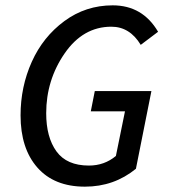

<svg xmlns="http://www.w3.org/2000/svg" viewBox="-20 -687 640 719"><path d="M298 12Q183 12 120 -59.5Q57 -131 57 -255Q57 -362 99 -455.5Q141 -549 221 -608Q301 -667 402 -667Q514 -667 572 -568L507 -519Q466 -587 397 -587Q291 -587 222 -487Q153 -387 153 -263Q153 -173 191.5 -120Q230 -67 313 -67Q371 -67 414 -103L448 -270H320L335 -346H547L489 -55Q407 12 298 12Z"/></svg>

Font: TypoPRO Source Code Pro
Style: Italic
Weight: 500
Italic angle: -11°
Monospace: yes
Designer: Paul D. Hunt, Teo Tuominen
Foundry: Adobe Systems Incorporated
Version: Version 1.030;PS 1.0;hotconv 1.0.84;makeotf.lib2.5.63406